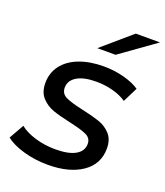

<svg xmlns="http://www.w3.org/2000/svg" viewBox="-149 -830 801 930"><g transform="rotate(20 251.5 -365.5)"><path d="M-12 -55 31 -131Q62 -106 111.5 -91.5Q161 -77 215 -77Q283 -77 318.5 -97.5Q354 -118 354 -155Q354 -185 325.5 -198Q297 -211 237 -224Q181 -236 145.5 -248.5Q110 -261 85 -288.5Q60 -316 60 -363Q60 -415 89.5 -454Q119 -493 173.5 -514Q228 -535 300 -535Q353 -535 403 -522Q453 -509 485 -487L447 -411Q416 -432 375 -442.5Q334 -453 291 -453Q226 -453 191 -431.5Q156 -410 156 -374Q156 -342 185 -328.5Q214 -315 275 -302Q330 -290 365 -278Q400 -266 424.5 -239Q449 -212 449 -166Q449 -85 382.5 -39.5Q316 6 206 6Q140 6 80.5 -11Q21 -28 -12 -55ZM390 -737H515L333 -607H239Z"/></g></svg>

Font: Idrija
Style: Italic
Weight: 500
Italic angle: -11.3°
Designer: Julieta Ulanovsky
Foundry: Julieta Ulanovsky
Version: Version 7.200